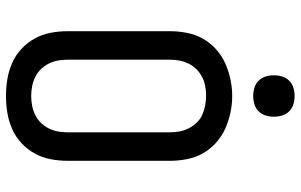

<svg xmlns="http://www.w3.org/2000/svg" viewBox="-201 -793 1002 640"><g transform="rotate(90 300.0 -473.0)"><path d="M300 8Q272 8 244 3.5Q216 -1 190 -12.5Q164 -24 143 -43.5Q122 -63 108.5 -87.5Q95 -112 89.5 -140Q84 -168 84 -196V-539Q84 -567 89.5 -595Q95 -623 108.5 -647.5Q122 -672 143.5 -691.5Q165 -711 190.5 -722.5Q216 -734 244 -740Q272 -746 300 -746Q328 -746 356 -740Q384 -734 409.5 -722.5Q435 -711 456.5 -691.5Q478 -672 491.5 -647.5Q505 -623 510.5 -595Q516 -567 516 -539V-196Q516 -168 510.5 -140Q505 -112 491.5 -87.5Q478 -63 457 -43.5Q436 -24 410 -12.5Q384 -1 356 3.5Q328 8 300 8ZM300 -76Q316 -76 332 -79Q348 -82 362.5 -89Q377 -96 388.5 -107.5Q400 -119 407.5 -133.5Q415 -148 418 -164Q421 -180 421 -196V-539Q421 -555 418 -571Q415 -587 407.5 -601.5Q400 -616 388.5 -628Q377 -640 362 -646.5Q347 -653 331 -656Q315 -659 298 -659Q282 -659 266.5 -656Q251 -653 236.5 -645.5Q222 -638 210.5 -626.5Q199 -615 192 -600.5Q185 -586 182 -570.5Q179 -555 179 -539V-196Q179 -180 182 -164Q185 -148 192.5 -133.5Q200 -119 211.5 -107.5Q223 -96 237.5 -89Q252 -82 268 -79Q284 -76 300 -76ZM300 -816Q286 -816 272.5 -820Q259 -824 249 -834Q239 -844 235 -857.5Q231 -871 231 -885Q231 -899 235 -912.5Q239 -926 249 -936Q259 -946 272.5 -950Q286 -954 300 -954Q314 -954 327.5 -950Q341 -946 351 -936Q361 -926 365 -912.5Q369 -899 369 -885Q369 -871 365 -857.5Q361 -844 351 -834Q341 -824 327.5 -820Q314 -816 300 -816Z"/></g></svg>

Font: Iosevka Curly Slab MdEx
Style: Regular
Weight: 500
Width: 7
Monospace: yes
Designer: Belleve Invis
Foundry: Belleve Invis
Version: Version 11.1.0; ttfautohint (v1.8.3)